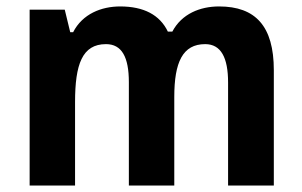

<svg xmlns="http://www.w3.org/2000/svg" viewBox="-20 -669 939 596"><path d="M660 -649C601 -649 544 -626 515 -571H501C476 -623 426 -649 353 -649C295 -649 236 -626 207 -569H198L181 -639H72V-93H213V-352C213 -469 235 -532 309 -532C358 -532 380 -492 380 -414V-93H521V-368C521 -476 547 -532 617 -532C666 -532 688 -490 688 -413V-93H830V-451C830 -588 773 -649 660 -649Z"/></svg>

Font: Noto Sans Kannada UI SemiCondensed
Style: Bold
Weight: 700
Width: 4
Designer: Jelle Bosma - Monotype Design Team
Foundry: Monotype Imaging Inc.
Version: Version 2.005